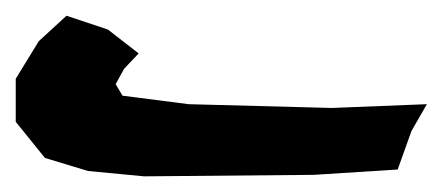

<svg xmlns="http://www.w3.org/2000/svg" viewBox="-395 -897 562 244"><path d="M-310.5 -877 -345.7 -844.7 -375 -796.9V-742.2L-337.9 -696.3L-283.2 -679.7L-211.9 -672.9L3.9 -674.8L110.4 -681.6L127.9 -730.5L147.5 -764.6L26.4 -759.8L-155.3 -764.6L-239.3 -775.4L-248 -790L-237.3 -809.6L-218.8 -829.1L-257.8 -859.4Z"/></svg>

Font: MaokenAssortedSans-TC
Style: Regular
Weight: 500
Version: Version 0.83